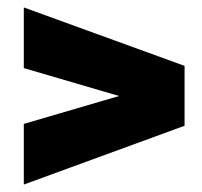

<svg xmlns="http://www.w3.org/2000/svg" viewBox="-20 -561 542 516"><path d="M476 -384V-223L44 -65V-228L300 -303L44 -378V-541Z"/></svg>

Font: Exo 2.0 Black
Style: Regular
Weight: 900
Designer: Natanael Gama
Version: Version 1.001;PS 001.001;hotconv 1.0.70;makeotf.lib2.5.58329